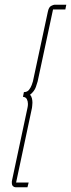

<svg xmlns="http://www.w3.org/2000/svg" viewBox="-20 -760 300 811"><path d="M204 -720 139 -416Q138 -411 131.5 -392.5Q125 -374 107 -360Q113 -353 115 -344Q117 -335 117 -326Q117 -319 116 -312.5Q115 -306 115 -304L48 11H101L96 31H46Q40 31 35 26.5Q30 22 30 12Q30 10 30 7Q30 4 31 1L96 -304Q97 -308 97.5 -312.5Q98 -317 98 -321Q98 -332 93.5 -341Q89 -350 77 -351L81 -371Q95 -371 102.5 -380.5Q110 -390 114 -401Q118 -412 119 -416L182 -710Q186 -730 196 -735Q206 -740 210 -740H260L256 -720Z"/></svg>

Font: Raleway Thin Thin
Style: Italic
Weight: 250
Italic angle: -12°
Version: Version 4.026